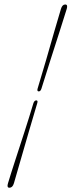

<svg xmlns="http://www.w3.org/2000/svg" viewBox="-20 -744 326 876"><path d="M169 -339.5Q165 -327 157 -327Q148 -327 151.5 -339.5Q170.5 -401.5 190 -469Q209.5 -536.5 227 -598Q244.5 -659.5 258 -703Q264 -723.5 277.5 -723.5Q290.5 -723.5 284.5 -703.5Q271 -659.5 251.2 -598Q231.5 -536.5 209.8 -469Q188 -401.5 169 -339.5ZM132.5 -273.5Q137 -286 145.5 -286Q154 -286 150 -273.5Q131.5 -211.5 111.5 -143Q91.5 -74.5 73.8 -12.8Q56 49 43.5 92Q37.5 112.5 23 112.5Q10 112.5 16.5 92Q29.5 48.5 49.8 -13.5Q70 -75.5 92 -143.5Q114 -211.5 132.5 -273.5Z"/></svg>

Font: Fraunces 144pt S050 Thin
Style: Italic
Weight: 100
Italic angle: -16°
Version: Version 1.000; ttfautohint (v1.8.3)